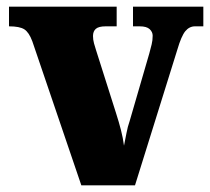

<svg xmlns="http://www.w3.org/2000/svg" viewBox="-20 -556 630 576"><path d="M77 -432Q67 -459 53 -468Q39 -477 7 -477V-536H330V-477H297Q276 -477 267.5 -469.5Q259 -462 259 -448Q259 -437 262 -426Q265 -415 268 -406L328 -217Q337 -189 343 -165.5Q349 -142 352 -119Q356 -138 359.5 -157Q363 -176 369 -193L428 -396Q432 -411 435 -423Q438 -435 438 -449Q438 -460 429 -468.5Q420 -477 399 -477H379V-536H590V-477H565Q548 -477 536 -462.5Q524 -448 512 -407L385 0H224Z"/></svg>

Font: Noto Serif Armenian SemiCondensed Black
Style: Regular
Weight: 900
Width: 4
Designer: Monotype Design Team
Foundry: Monotype Imaging Inc.
Version: Version 2.008; ttfautohint (v1.8.4.7-5d5b)